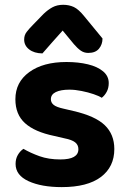

<svg xmlns="http://www.w3.org/2000/svg" viewBox="-20 -749 521 785"><path d="M447.4 -139.7Q447.4 -66.6 392.4 -25.3Q337.4 16 232.4 16Q149.6 16 96.7 -8.2Q43.7 -32.5 43.7 -78.7Q43.7 -99.8 52.9 -115.5Q62 -131.2 75.8 -140.5Q104.3 -123.8 141.5 -110.4Q178.6 -97.1 226.9 -97.1Q300.5 -97.1 300.5 -139Q300.5 -156.6 287.2 -167.1Q273.8 -177.6 244.4 -183.3L201.7 -193.2Q121.7 -209.7 82.3 -245.4Q42.9 -281 42.9 -343.2Q42.9 -413 99.6 -454.2Q156.2 -495.5 251.8 -495.5Q300.4 -495.5 339.5 -486Q378.7 -476.5 401.6 -457.2Q424.6 -437.9 424.6 -409.3Q424.6 -389.4 416.5 -374.1Q408.5 -358.8 396 -349.2Q384.8 -356.5 362.5 -364.1Q340.2 -371.7 313.6 -377Q287.1 -382.4 264 -382.4Q228.3 -382.4 208.2 -372.6Q188 -362.8 188 -343.2Q188 -329.6 199.3 -320.3Q210.6 -311 240.1 -304.6L280.2 -295.2Q369.5 -274.6 408.4 -237.1Q447.4 -199.5 447.4 -139.7ZM282.2 -568.4 236.2 -624.1Q210.9 -595.3 192.9 -575.6Q175 -555.9 153.5 -530.6Q119.5 -531.1 99.2 -547Q78.8 -562.8 78.8 -587.2Q78.8 -605 88.7 -618.1Q98.6 -631.2 117.5 -650.3L158 -692Q175.6 -709 194.4 -719.2Q213.3 -729.4 238.4 -729.4Q262 -729.4 281.7 -720.4Q301.3 -711.3 325 -681.8L399.1 -591.7Q399.1 -567.3 384.7 -550Q370.4 -532.6 340.7 -532.6Q323.4 -532.6 309.8 -542.3Q296.2 -552 282.2 -568.4Z"/></svg>

Font: Baloo Paaji 2
Style: Regular
Weight: 400
Designer: Shuchita Grover, Noopur Datye and Ek Type
Foundry: Ek Type
Version: Version 1.700